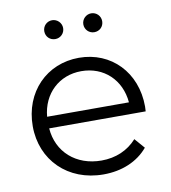

<svg xmlns="http://www.w3.org/2000/svg" viewBox="-81 -787 767 862"><g transform="rotate(-10 302.0 -356.0)"><path d="M322 5C406 5 478 -25 525 -81L485 -127C445 -82 389 -58 324 -58C208 -58 125 -132 117 -241H557L558 -263C558 -419 450 -530 303 -530C156 -530 46 -419 46 -263C46 -108 160 5 322 5ZM303 -469C406 -469 481 -398 490 -294H117C126 -398 202 -469 303 -469ZM214 -631C238 -631 257 -650 257 -674C257 -698 237 -717 214 -717C190 -717 171 -698 171 -674C171 -649 190 -631 214 -631ZM349 -674C349 -650 368 -631 392 -631C416 -631 435 -649 435 -674C435 -698 416 -717 392 -717C369 -717 349 -698 349 -674Z"/></g></svg>

Font: Malon Grotesk
Style: Regular
Weight: 400
Designer: Julieta Ulanovsky
Foundry: Julieta Ulanovsky
Version: Version 7.200